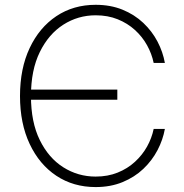

<svg xmlns="http://www.w3.org/2000/svg" viewBox="-20 -757 755 787"><path d="M372.1 9.8Q280.8 9.8 210.9 -36.6Q141.1 -83 101.6 -167Q62 -251 62 -363.3Q62 -476.1 101.6 -560.1Q141.1 -644 210.9 -690.7Q280.8 -737.3 372.1 -737.3Q433.1 -737.3 482.2 -717.3Q531.2 -697.3 567.4 -663.1Q603.5 -628.9 625.7 -586.4Q647.9 -543.9 655.8 -499H609.9Q602.1 -536.6 582.8 -571.5Q563.5 -606.4 533.2 -634Q502.9 -661.6 462.4 -678Q421.9 -694.3 372.1 -694.3Q299.8 -694.3 239.5 -655.8Q179.2 -617.2 143.1 -543.5Q106.9 -469.7 106.9 -363.3Q106.9 -256.3 143.1 -182.9Q179.2 -109.4 239.5 -71.3Q299.8 -33.2 372.1 -33.2Q421.9 -33.2 462.4 -49.6Q502.9 -65.9 533.2 -93.8Q563.5 -121.6 582.8 -156.2Q602.1 -190.9 609.9 -228.5H655.8Q647.9 -184.1 625.7 -141.6Q603.5 -99.1 567.6 -64.9Q531.7 -30.8 482.4 -10.5Q433.1 9.8 372.1 9.8ZM90.3 -348.1V-389.6H460.9V-348.1Z"/></svg>

Font: Inter 18pt ExtraLight
Style: Regular
Weight: 250
Designer: Rasmus Andersson
Foundry: rsms
Version: Version 4.001;git-66647c0bb